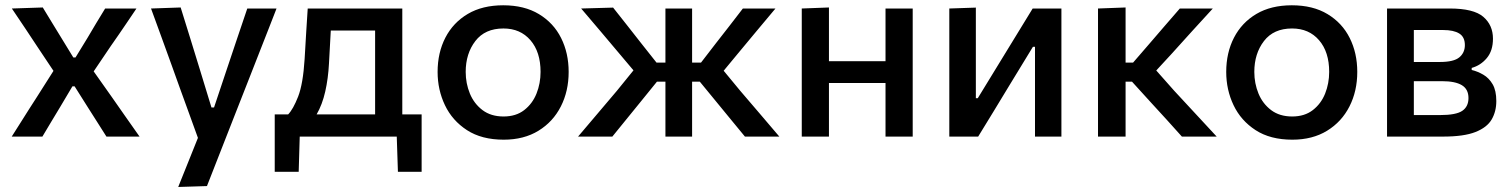

<svg xmlns="http://www.w3.org/2000/svg" viewBox="-20 -530 5868 745"><path d="M25.5 0Q47 -34 63 -59.2Q79 -84.5 93.2 -107Q107.5 -129.5 124 -155L187.5 -255L125.5 -348Q100.5 -386 79 -418.2Q57.5 -450.5 26 -497L146 -501Q166.5 -467.5 183 -440.2Q199.5 -413 218 -383L264.5 -307H273L319.5 -383Q337 -413 352.8 -439.2Q368.5 -465.5 388 -497H509.5Q487.5 -464.5 471.8 -441.2Q456 -418 441.8 -397.2Q427.5 -376.5 410 -351.5L343.5 -253L413.5 -154Q439 -117.5 463 -83.2Q487 -49 521.5 0H393Q373.5 -30.5 357.8 -55.5Q342 -80.5 322.5 -111L269.5 -195H261L213.5 -115Q194.5 -83.5 179 -57.8Q163.5 -32 144.5 0Z M671.5 195.5Q690.5 148.5 709.8 100.2Q729 52 748 5Q730.5 -43 712.8 -92.2Q695 -141.5 678 -188L645.5 -278.5Q626 -332 605.8 -388Q585.5 -444 566 -497L681 -501Q700 -440 718 -382Q736 -324 754.5 -263.5L800.5 -113H810.5L861 -264Q881 -323 900.2 -380.8Q919.5 -438.5 939.5 -497H1053Q1037.5 -457 1022.8 -419.5Q1008 -382 990.5 -337.2Q973 -292.5 948.5 -230L893.5 -90Q856.5 5 830.2 71.5Q804 138 783 192Z M1046 136.5V-86H1098Q1117.5 -106 1136.8 -155.2Q1156 -204.5 1162 -301Q1165.5 -360 1168.2 -406Q1171 -452 1174 -497H1541V-86H1616V136.5H1524L1519.5 0H1143L1139 136.5ZM1256.5 -283.5Q1253.5 -225.5 1242 -174.8Q1230.5 -124 1208.5 -86H1435.5V-411.5H1263.5Q1262 -382 1260.2 -351Q1258.5 -320 1256.5 -283.5Z M1934.5 12Q1849 12 1792 -25Q1735 -62 1706.5 -121.8Q1678 -181.5 1678 -251Q1678 -325.5 1708.2 -384Q1738.5 -442.5 1795.2 -476Q1852 -509.5 1932.5 -509.5Q2014.5 -509.5 2071.2 -475.2Q2128 -441 2157.2 -382.5Q2186.5 -324 2186.5 -251Q2186.5 -176.5 2156.2 -117Q2126 -57.5 2069.5 -22.8Q2013 12 1934.5 12ZM1934 -78Q1982 -78 2014 -102.8Q2046 -127.5 2061.8 -167Q2077.5 -206.5 2077.5 -251Q2077.5 -328.5 2038.2 -374Q1999 -419.5 1933.5 -419.5Q1862 -419.5 1824.5 -370.8Q1787 -322 1787 -251Q1787 -206.5 1803.2 -167Q1819.5 -127.5 1852.2 -102.8Q1885 -78 1934 -78Z M2223 0Q2261 -44.5 2298.5 -89Q2336 -133.5 2373.5 -177.5L2438 -257L2384 -321Q2346.5 -365.5 2309.8 -409Q2273 -452.5 2235 -497L2359 -500.5Q2386 -466 2413.8 -431.2Q2441.5 -396.5 2468.5 -361.5L2527.5 -287H2562V-497H2665.5V-287H2700L2757 -361Q2783.5 -395 2810.2 -429.2Q2837 -463.5 2862.5 -497H2989Q2952 -453 2915.5 -409.2Q2879 -365.5 2843 -322L2788 -255.5L2852 -178Q2890 -134 2928 -89.2Q2966 -44.5 3004 0H2870.5Q2842.5 -34 2816 -66.2Q2789.5 -98.5 2762 -132L2695.5 -213H2665.5V0H2562V-213H2529L2462.5 -131Q2436 -98 2409.2 -65.5Q2382.5 -33 2356 0Z M3091 0V-497L3196.5 -501V-292.5H3416V-497H3521.5V0H3416V-208H3196.5V0Z M3663.5 0V-497L3766.5 -500.5V-149H3774L3867 -301Q3897.5 -350.5 3927.5 -399.8Q3957.5 -449 3987 -497H4098.5V0H3996V-348.5H3988L3896.5 -198.5Q3866 -148.5 3835.8 -98.5Q3805.5 -48.5 3775.5 0Z M4240.5 0V-497L4347.5 -501V-287H4376.5L4440.5 -361Q4469.5 -395 4499.2 -429.2Q4529 -463.5 4558 -497H4686Q4645.5 -453 4605.5 -409Q4565.5 -365 4526 -321L4466.5 -256.5L4536.5 -177.5Q4577.5 -133 4619 -88.5Q4660.5 -44 4701 0H4566Q4536.5 -33 4506.8 -65.8Q4477 -98.5 4447.5 -130.5L4372.5 -213H4347.5V0Z M4994.5 12Q4909 12 4852 -25Q4795 -62 4766.5 -121.8Q4738 -181.5 4738 -251Q4738 -325.5 4768.2 -384Q4798.5 -442.5 4855.2 -476Q4912 -509.5 4992.5 -509.5Q5074.5 -509.5 5131.2 -475.2Q5188 -441 5217.2 -382.5Q5246.5 -324 5246.5 -251Q5246.5 -176.5 5216.2 -117Q5186 -57.5 5129.5 -22.8Q5073 12 4994.5 12ZM4994 -78Q5042 -78 5074 -102.8Q5106 -127.5 5121.8 -167Q5137.5 -206.5 5137.5 -251Q5137.5 -328.5 5098.2 -374Q5059 -419.5 4993.5 -419.5Q4922 -419.5 4884.5 -370.8Q4847 -322 4847 -251Q4847 -206.5 4863.2 -167Q4879.5 -127.5 4912.2 -102.8Q4945 -78 4994 -78Z M5362 0V-497H5605Q5698 -497 5735.5 -464.8Q5773 -432.5 5773 -380Q5773 -333 5749 -304.5Q5725 -276 5690.5 -266.5V-258.5Q5713.5 -253 5735.5 -240.2Q5757.5 -227.5 5771.8 -203Q5786 -178.5 5786 -138Q5786 -97.5 5768 -66.5Q5750 -35.5 5705.2 -17.8Q5660.5 0 5579 0ZM5580 -413.5H5466V-289.5H5567Q5621 -289.5 5642.5 -307.5Q5664 -325.5 5664 -355Q5664 -386.5 5642.2 -400Q5620.5 -413.5 5580 -413.5ZM5466 -83.5H5567.5Q5630 -83.5 5654 -100Q5678 -116.5 5678 -149.5Q5678 -184 5652.2 -199.5Q5626.5 -215 5575.5 -215H5466Z"/></svg>

Font: Commissioner Medium
Style: Regular
Weight: 500
Designer: Kostas Bartsokas
Foundry: Kostas Bartsokas
Version: Version 1.000; ttfautohint (v1.8.3)